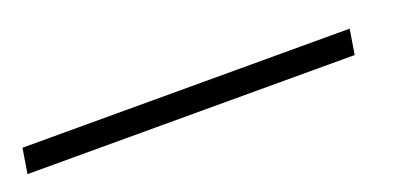

<svg xmlns="http://www.w3.org/2000/svg" viewBox="-64 -30 565 268"><g transform="rotate(-20 218.5 104.5)"><path d="M-48 123H438L444 86H-42Z"/></g></svg>

Font: Jost Light
Style: Italic
Weight: 300
Italic angle: -5°
Version: Version 3.710